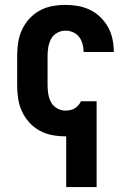

<svg xmlns="http://www.w3.org/2000/svg" viewBox="-20 -548 540 783"><path d="M250 215V8H247Q220 8 193 3Q166 -2 142 -15Q118 -28 99.5 -48.5Q81 -69 69.5 -94Q58 -119 54 -146Q50 -173 50 -200V-320Q50 -347 54 -374Q58 -401 69.5 -426Q81 -451 99.5 -471.5Q118 -492 142 -505Q166 -518 193 -523Q220 -528 247 -528Q273 -528 298.5 -523.5Q324 -519 347.5 -507.5Q371 -496 389.5 -478Q408 -460 420.5 -437.5Q433 -415 438.5 -389.5Q444 -364 444 -338V-336H321V-337Q321 -353 316.5 -369Q312 -385 302.5 -397.5Q293 -410 278 -416.5Q263 -423 247 -423Q229 -423 213 -414Q197 -405 188.5 -389.5Q180 -374 177 -356Q174 -338 174 -320V-200Q174 -182 177 -164Q180 -146 188.5 -130.5Q197 -115 213 -106Q229 -97 247 -97Q257 -97 266.5 -99Q276 -101 284.5 -106Q293 -111 299.5 -118.5Q306 -126 310 -135H374V215Z"/></svg>

Font: Iosevka Curly Extrabold
Style: Regular
Weight: 800
Monospace: yes
Designer: Belleve Invis
Foundry: Belleve Invis
Version: Version 22.1.2; ttfautohint (v1.8.4)